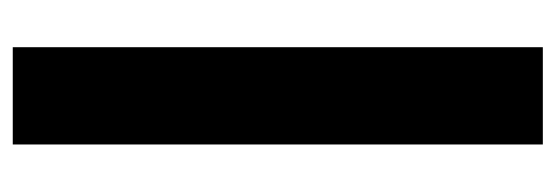

<svg xmlns="http://www.w3.org/2000/svg" viewBox="-305 -566 871 301"><g transform="rotate(-90 130.5 -415.5)"><path d="M54.5 0V-831H207V0Z"/></g></svg>

Font: Merriweather 36pt ExtraBold
Style: Regular
Weight: 800
Designer: Eben Sorkin
Foundry: Eben Sorkin
Version: Version 2.100